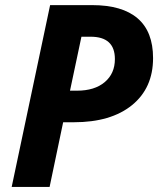

<svg xmlns="http://www.w3.org/2000/svg" viewBox="-20 -734 621 754"><path d="M254.9 -377.9H282.2Q351.6 -377.9 391.4 -411.6Q431.2 -445.3 431.2 -502Q431.2 -589.8 335.9 -589.8H299.8ZM581.1 -505.9Q581.1 -388.2 498.3 -321Q415.5 -253.9 270 -253.9H228L174.8 0H25.9L176.8 -713.9H341.8Q460 -713.9 520.5 -661.9Q581.1 -609.9 581.1 -505.9Z"/></svg>

Font: Zoram GWebM
Style: Bold Italic
Weight: 700
Italic angle: -12°
Foundry: Ascender Corporation
Version: Version 1.000